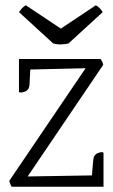

<svg xmlns="http://www.w3.org/2000/svg" viewBox="-20 -709 428 729"><path d="M52 -485H362Q365 -481 367.5 -476Q370 -471 372 -463L85 -39L329 -43L334 -101Q336 -122 352 -128Q368 -134 373 -129V0H24Q21 -5 19 -10Q17 -15 15 -22L305 -450L95 -445L92 -388Q91 -367 74 -361Q57 -355 52 -360ZM240 -544 370 -663Q366 -670 359.5 -677Q353 -684 344 -689L188 -585H234L78 -689Q69 -684 63 -677Q57 -670 52 -663L182 -544Q196 -540 212.5 -540.5Q229 -541 240 -544Z"/></svg>

Font: Karma Variable Light
Style: Regular
Weight: 300
Designer: Joana Correia
Foundry: Indian Type Foundry
Version: Version 3.000